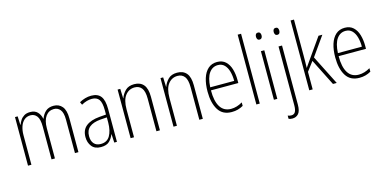

<svg xmlns="http://www.w3.org/2000/svg" viewBox="-88 -1269 4052 2019"><g transform="rotate(-15 1938.0 -259.5)"><path d="M497 -539Q556 -539 590.5 -497.5Q625 -456 625 -367V0H587V-364Q587 -440 560.5 -472.5Q534 -505 492 -505Q436 -505 402.5 -459Q369 -413 369 -328V0H332V-355Q332 -439 305.5 -472Q279 -505 238 -505Q197 -505 169 -481Q141 -457 127 -415.5Q113 -374 113 -323V0H76V-529H105L109 -436H112Q121 -461 136.5 -484.5Q152 -508 177.5 -523.5Q203 -539 242 -539Q294 -539 322 -509.5Q350 -480 359 -436H362Q379 -482 411 -510.5Q443 -539 497 -539Z M907 -539Q978 -539 1011 -496Q1044 -453 1044 -357V0H1015L1010 -92H1008Q993 -51 962 -20.5Q931 10 869 10Q802 10 769.5 -32Q737 -74 737 -133Q737 -212 788.5 -252.5Q840 -293 934 -301L1007 -307V-353Q1007 -437 982.5 -471Q958 -505 905 -505Q879 -505 851 -497.5Q823 -490 791 -472L777 -503Q807 -520 840 -529.5Q873 -539 907 -539ZM937 -271Q857 -264 816.5 -230.5Q776 -197 776 -133Q776 -80 802 -51Q828 -22 875 -22Q944 -22 975.5 -76Q1007 -130 1008 -218V-276Z M1375 -539Q1441 -539 1476.5 -497Q1512 -455 1512 -365V0H1474V-356Q1474 -435 1447 -470Q1420 -505 1371 -505Q1309 -505 1269.5 -455Q1230 -405 1230 -302V0H1193V-529H1222L1226 -425H1228Q1243 -469 1277.5 -504Q1312 -539 1375 -539Z M1842 -539Q1908 -539 1943.5 -497Q1979 -455 1979 -365V0H1941V-356Q1941 -435 1914 -470Q1887 -505 1838 -505Q1776 -505 1736.5 -455Q1697 -405 1697 -302V0H1660V-529H1689L1693 -425H1695Q1710 -469 1744.5 -504Q1779 -539 1842 -539Z M2277 -539Q2334 -539 2369.5 -506Q2405 -473 2421 -418.5Q2437 -364 2437 -300V-267H2139Q2138 -149 2177.5 -86.5Q2217 -24 2295 -24Q2357 -24 2419 -61V-23Q2391 -7 2360.5 1.5Q2330 10 2293 10Q2194 10 2147.5 -64.5Q2101 -139 2101 -263Q2101 -345 2120.5 -407Q2140 -469 2179 -504Q2218 -539 2277 -539ZM2277 -505Q2218 -505 2181.5 -454Q2145 -403 2140 -300H2401Q2401 -357 2388 -403.5Q2375 -450 2347.5 -477.5Q2320 -505 2277 -505Z M2599 0H2562V-760H2599Z M2773 -726Q2789 -726 2796 -715Q2803 -704 2803 -689Q2803 -671 2795 -660.5Q2787 -650 2772 -650Q2757 -650 2749.5 -661Q2742 -672 2742 -688Q2742 -704 2749 -715Q2756 -726 2773 -726ZM2790 -529V0H2753V-529Z M2935 -688Q2935 -704 2942 -715Q2949 -726 2966 -726Q2983 -726 2989.5 -715Q2996 -704 2996 -689Q2996 -671 2988.5 -660.5Q2981 -650 2965 -650Q2950 -650 2942.5 -661Q2935 -672 2935 -688ZM2892 241Q2878 241 2867.5 239Q2857 237 2850 233V198Q2867 206 2889 206Q2919 206 2932 182Q2945 158 2945 110V-529H2983V115Q2983 184 2957.5 212.5Q2932 241 2892 241Z M3175 -370Q3175 -334 3174.5 -302Q3174 -270 3173 -235H3174Q3186 -252 3194.5 -265Q3203 -278 3214 -293L3380 -529H3422L3275 -321L3437 0H3396L3250 -290L3175 -191V0H3138V-760H3175Z M3667 -539Q3724 -539 3759.5 -506Q3795 -473 3811 -418.5Q3827 -364 3827 -300V-267H3529Q3528 -149 3567.5 -86.5Q3607 -24 3685 -24Q3747 -24 3809 -61V-23Q3781 -7 3750.5 1.5Q3720 10 3683 10Q3584 10 3537.5 -64.5Q3491 -139 3491 -263Q3491 -345 3510.5 -407Q3530 -469 3569 -504Q3608 -539 3667 -539ZM3667 -505Q3608 -505 3571.5 -454Q3535 -403 3530 -300H3791Q3791 -357 3778 -403.5Q3765 -450 3737.5 -477.5Q3710 -505 3667 -505Z"/></g></svg>

Font: Noto Sans Arabic Cond ExtLt
Style: Regular
Weight: 200
Width: 3
Designer: Monotype Design Team, Nadine Chahine, Nizar Qandah and Khaled Hosny
Foundry: Monotype Imaging Inc.
Version: Version 2.012; ttfautohint (v1.8.4.7-5d5b)